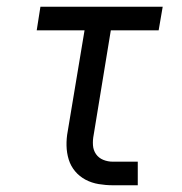

<svg xmlns="http://www.w3.org/2000/svg" viewBox="-20 -550 540 570"><path d="M315 0Q294 0 273 -3.5Q252 -7 234 -16.5Q216 -26 203 -41.5Q190 -57 184 -76.5Q178 -96 177.5 -117.5Q177 -139 181 -160L231 -460H89L100 -530H463L451 -460H309L258 -149Q255 -134 256 -119Q257 -104 265 -92.5Q273 -81 286.5 -75.5Q300 -70 315 -70H389V0Z"/></svg>

Font: Iosevka Slab Oblique
Style: Regular
Weight: 400
Italic angle: -9°
Monospace: yes
Designer: Belleve Invis
Foundry: Belleve Invis
Version: Version 11.1.1; ttfautohint (v1.8.3)